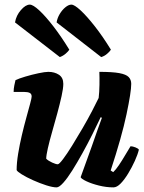

<svg xmlns="http://www.w3.org/2000/svg" viewBox="-20 -811 622 831"><path d="M225 0Q208 0 180 -9Q152 -18 123 -31Q94 -44 74 -56.5Q54 -69 52 -75Q52 -106 58.5 -145.5Q65 -185 74.5 -225.5Q84 -266 94 -302Q104 -338 110.5 -362.5Q117 -387 117 -393Q117 -405 108.5 -409Q100 -413 86 -413H39Q39 -427 42 -441.5Q45 -456 47 -464Q61 -471 89.5 -479.5Q118 -488 146.5 -494Q175 -500 189 -500Q216 -500 235 -487.5Q254 -475 254 -448Q254 -429 246.5 -395Q239 -361 228 -320.5Q217 -280 205.5 -240Q194 -200 187 -169Q180 -138 180 -124Q189 -115 205.5 -107.5Q222 -100 230 -100Q236 -100 253 -122.5Q270 -145 292 -180.5Q314 -216 337 -255.5Q360 -295 378.5 -330.5Q397 -366 407 -387Q410 -412 410.5 -444Q411 -476 410 -500Q467 -500 496.5 -494.5Q526 -489 537 -477.5Q548 -466 548 -448Q548 -413 527.5 -316Q507 -219 459 -73L470 -66Q481 -76 494.5 -96Q508 -116 521.5 -139Q535 -162 545 -178Q554 -178 566.5 -173Q579 -168 581 -163Q576 -142 563.5 -114.5Q551 -87 535 -60.5Q519 -34 502.5 -17Q486 0 471 0Q440 0 408 -8Q376 -16 354 -26.5Q332 -37 329 -44L377 -177Q390 -215 402 -248.5Q414 -282 421 -301L416 -304Q400 -270 379.5 -229Q359 -188 336.5 -147.5Q314 -107 293 -73.5Q272 -40 254 -20Q236 0 225 0ZM418 -564 225 -714Q228 -733 238.5 -750.5Q249 -768 263 -779.5Q277 -791 289 -791Q302 -791 329 -766Q356 -741 390.5 -697Q425 -653 460 -596Q456 -589 444 -578.5Q432 -568 418 -564ZM239 -564 45 -714Q50 -744 70.5 -767.5Q91 -791 109 -791Q123 -791 150 -766Q177 -741 211 -697Q245 -653 280 -596Q276 -589 264.5 -579Q253 -569 239 -564Z"/></svg>

Font: Texturina Black
Style: Italic
Weight: 900
Italic angle: -11°
Designer: Guillermo Torres Carreño
Foundry: Omnibus-Type
Version: Version 1.002; ttfautohint (v1.8.3)